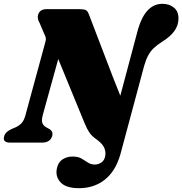

<svg xmlns="http://www.w3.org/2000/svg" viewBox="-52 -748 956 1007"><path d="M672 -595Q711 -728 800.5 -728Q836 -728 860.5 -707.8Q885 -687.5 884 -649Q883.5 -582 800.5 -530.5Q772.5 -513 754.5 -495.8Q736.5 -478.5 725 -456.8Q713.5 -435 704 -402.5L579 63Q553.5 150.5 497.2 194.8Q441 239 362 239Q291.5 239 263.5 206Q235.5 173 248 129Q255 101 277.5 87Q300 73 328 73Q357.5 73 375.5 83.5Q393.5 94 409 104.5Q424.5 115 446 115Q463.5 115 479.8 104Q496 93 500 69.5Q504 44.5 492.8 23.2Q481.5 2 449 -21Q429 -35 416.8 -53Q404.5 -71 392.5 -100Q360 -180 324.8 -264.8Q289.5 -349.5 253.5 -438.5L172 -143.5Q164.5 -114.5 171.2 -100.2Q178 -86 195.5 -77.5L205 -72.5Q229 -58.5 221.5 -34Q211 0 168 0H2Q-40.5 0 -30 -34Q-22.5 -58.5 11.5 -72.5L23.5 -77.5Q45 -86 59.5 -100.5Q74 -115 81.5 -144L183 -517Q190 -538.5 188.2 -548.8Q186.5 -559 179.5 -571.5L155.5 -628Q140 -653.5 150.2 -676.8Q160.5 -700 192.5 -700H362.5Q380.5 -700 393.2 -697Q406 -694 413.5 -674.5Q460.5 -553.5 501 -446Q541.5 -338.5 579 -246Z"/></svg>

Font: Fraunces 9pt S000 Black
Style: Italic
Weight: 900
Italic angle: -16°
Version: Version 1.000; ttfautohint (v1.8.3)